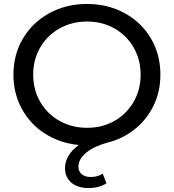

<svg xmlns="http://www.w3.org/2000/svg" viewBox="-20 -728 880 972"><path d="M792 -350Q792 -263 756.5 -191.5Q721 -120 660.5 -72.5Q600 -25 524 -6Q457 12 417 44.5Q377 77 377 116Q377 140 394 154Q411 168 439 168Q475 168 500 151L519 200Q481 224 429 224Q373 224 341 196.5Q309 169 309 123Q309 92 326 62Q343 32 379 6Q284 -3 208.5 -51Q133 -99 90.5 -177Q48 -255 48 -350Q48 -452 96.5 -533.5Q145 -615 230 -661.5Q315 -708 421 -708Q526 -708 611 -661.5Q696 -615 744 -533.5Q792 -452 792 -350ZM692 -350Q692 -426 656.5 -487.5Q621 -549 559.5 -584Q498 -619 421 -619Q344 -619 281.5 -584Q219 -549 183.5 -487.5Q148 -426 148 -350Q148 -274 183.5 -212.5Q219 -151 281.5 -116Q344 -81 421 -81Q498 -81 559.5 -116Q621 -151 656.5 -212.5Q692 -274 692 -350Z"/></svg>

Font: Idrija
Style: Regular
Weight: 500
Designer: Julieta Ulanovsky
Foundry: Julieta Ulanovsky
Version: Version 7.200